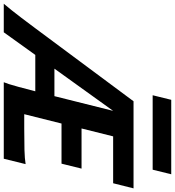

<svg xmlns="http://www.w3.org/2000/svg" viewBox="-8 -978 951 1044"><g transform="rotate(90 468.0 -455.5)"><path d="M835.4 -314H617.2L566.4 -111.3H643.6Q713.4 -111.3 760.7 -112.5Q808.1 -113.8 837.9 -118.7L808.6 0H392.6Q397.5 -11.2 403.1 -29.1Q408.7 -46.9 418 -80.6Q427.2 -114.3 441.9 -171.4H244.1L121.1 0H-34.2Q-17.6 -19.5 0.2 -41.7Q18.1 -64 41.7 -95Q65.4 -126 99.1 -171.4L496.1 -705.6H969.7L941.9 -594.7H687L644 -422.9H862.3ZM468.3 -275.4 548.3 -594.7 318.8 -275.4ZM463.4 -809.6 488.3 -910.6H893.1L868.2 -809.6Z"/></g></svg>

Font: Andika
Style: Bold Italic
Weight: 700
Italic angle: -14°
Designer: Victor Gaultney, Annie Olsen, Julie Remington, Don Collingsworth, Eric Hays, Becca Hirsbrunner
Foundry: SIL International
Version: Version 6.101